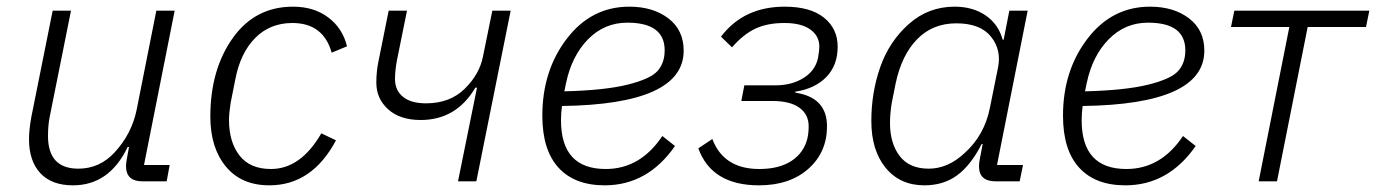

<svg xmlns="http://www.w3.org/2000/svg" viewBox="-20 -544 4128 576"><path d="M138 -512H193L129 -193Q124 -168 124 -136Q124 -38 215 -38Q279 -38 324 -87Q375 -142 390 -215L449 -512H504L412 -49H489L480 0H407Q358 0 358 -46Q358 -54 361 -70L367 -103H363Q308 12 199 12Q135 12 101 -24.5Q67 -61 67 -127Q67 -153 74 -193Z M788 12Q704 12 657.5 -44.5Q611 -101 611 -194Q611 -335 678 -429.5Q745 -524 859 -524Q922 -524 965 -491.5Q1008 -459 1021 -405L975 -386Q950 -475 857 -475Q790 -475 745.5 -430Q701 -385 686 -306L672 -236Q667 -204 667 -184Q667 -118 698.5 -77.5Q730 -37 793 -37Q882 -37 944 -144L988 -123Q916 12 788 12Z M1354 0 1411 -281H1406Q1349 -184 1242 -184Q1180 -184 1144.5 -216Q1109 -248 1109 -296Q1109 -331 1116 -363L1146 -512H1201L1171 -364Q1165 -332 1165 -307Q1165 -273 1189 -253.5Q1213 -234 1258 -234Q1330 -234 1374.5 -278Q1419 -322 1429 -375L1457 -512H1512L1409 0Z M1794 12Q1704 12 1655.5 -41Q1607 -94 1607 -197Q1607 -332 1680.5 -428Q1754 -524 1868 -524Q1939 -524 1985 -489Q2031 -454 2031 -392Q2031 -231 1666 -226Q1663 -207 1663 -183Q1663 -37 1797 -37Q1901 -37 1967 -136L2005 -106Q1923 12 1794 12ZM1862 -476Q1793 -476 1744 -426Q1695 -376 1678 -294L1673 -270Q1794 -273 1862.5 -290Q1931 -307 1952.5 -331Q1974 -355 1974 -393Q1974 -476 1862 -476Z M2257 12Q2115 12 2075 -99L2117 -127Q2151 -37 2258 -37Q2317 -37 2354 -61Q2391 -85 2402 -128Q2406 -145 2406 -165Q2406 -201 2378 -221Q2350 -241 2298 -241H2204L2213 -288H2307Q2355 -288 2390.5 -310Q2426 -332 2434 -370Q2438 -393 2438 -404Q2438 -436 2411 -455.5Q2384 -475 2333 -475Q2282 -475 2246 -458Q2210 -441 2176 -402L2143 -434Q2211 -524 2334 -524Q2411 -524 2452 -491Q2493 -458 2493 -404Q2493 -348 2459 -313Q2425 -278 2366 -269V-266Q2461 -252 2461 -165Q2461 -87 2405 -37.5Q2349 12 2257 12Z M3039 0H2967Q2917 0 2917 -45Q2917 -56 2920 -70L2928 -112H2925Q2893 -49 2852 -18.5Q2811 12 2753 12Q2680 12 2637 -40.5Q2594 -93 2594 -181Q2594 -267 2621 -343.5Q2648 -420 2706.5 -472Q2765 -524 2844 -524Q2898 -524 2936.5 -498Q2975 -472 2988 -425H2991L3008 -512H3063L2971 -49H3049ZM2874 -85Q2934 -139 2950 -222L2974 -341Q2985 -394 2953 -434Q2921 -474 2849 -474Q2778 -474 2731.5 -426.5Q2685 -379 2667 -294L2655 -234Q2650 -202 2650 -175Q2650 -114 2679 -76Q2708 -38 2766 -38Q2824 -38 2874 -85Z M3356 12Q3266 12 3217.5 -41Q3169 -94 3169 -197Q3169 -332 3242.5 -428Q3316 -524 3430 -524Q3501 -524 3547 -489Q3593 -454 3593 -392Q3593 -231 3228 -226Q3225 -207 3225 -183Q3225 -37 3359 -37Q3463 -37 3529 -136L3567 -106Q3485 12 3356 12ZM3424 -476Q3355 -476 3306 -426Q3257 -376 3240 -294L3235 -270Q3356 -273 3424.5 -290Q3493 -307 3514.5 -331Q3536 -355 3536 -393Q3536 -476 3424 -476Z M3756 0 3848 -463H3673L3683 -512H4088L4078 -463H3903L3811 0Z"/></svg>

Font: IBM Plex Sans Light
Style: Italic
Weight: 300
Italic angle: -11.31°
Designer: Mike Abbink, Paul van der Laan, Pieter van Rosmalen
Foundry: Bold Monday
Version: Version 3.0